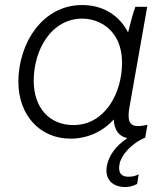

<svg xmlns="http://www.w3.org/2000/svg" viewBox="-20 -547 657 763"><path d="M306 -527C149 -527 53 -375 53 -222C53 -89 139 4 260 4C329 4 389 -25 432 -72C434 -30 453 -5 486 2C439 33 412 73 405 111C396 159 419 191 468 196C488 198 509 193 525 184L531 145C516 155 495 156 484 155C460 153 449 137 455 105C461 71 501 23 557 0L566 -51C552 -48 541 -46 527 -46C493 -46 485 -72 495 -124L565 -520H518C507 -490 496 -447 489 -418C455 -485 391 -527 306 -527ZM307 -473C375 -473 465 -427 465 -298C465 -175 396 -50 272 -50C175 -50 114 -120 114 -226C114 -349 184 -473 307 -473Z"/></svg>

Font: Fixel Text 20240404 Light
Style: Italic
Weight: 300
Width: 4
Italic angle: -10°
Designer: AlfaBravo + MacPaw
Foundry: Kyrylo Tkachov, Marchela Mozhyna, Serhii Makarenko, Maria Weinstein, Zakhar Kryvoshyya
Version: Version 1.211;Glyphs 3.2 (3225)